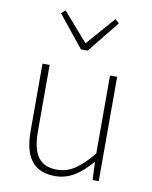

<svg xmlns="http://www.w3.org/2000/svg" viewBox="-90 -875 757 955"><g transform="rotate(10 288.5 -397.5)"><path d="M255 13C328 13 383 -29 436 -90H438L442 0H473V-527H437V-133C372 -55 323 -20 258 -20C169 -20 132 -76 132 -192V-527H96V-188C96 -51 147 13 255 13ZM272 -630H306L435 -790L415 -808L291 -666H287L163 -808L143 -790Z"/></g></svg>

Font: Genne Gothic ExtraLight
Style: Regular
Weight: 250
Designer: Ryoko NISHIZUKA (kana & ideographs); Paul D. Hunt (Latin, Greek & Cyrillic); Wenlong ZHANG (bopomofo); Sandoll Communica
Foundry: Adobe Systems Incorporated
Version: Version 1.004;PS 1.004;hotconv 16.6.51;makeotf.lib2.5.65220